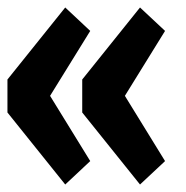

<svg xmlns="http://www.w3.org/2000/svg" viewBox="-27 -550 497 513"><path d="M-7.1 -337.6 147.3 -530 214.1 -467.4 82.7 -255ZM-7.1 -249.4 82.7 -333 214.1 -119.6 147.3 -57ZM-7.1 -337.6H67.7V-249.4H-7.1ZM192.7 -337.6 347.1 -530 414 -467.4 282.6 -255ZM192.7 -249.4 282.6 -333 414 -119.6 347.1 -57ZM192.7 -337.6H267.6V-249.4H192.7Z"/></svg>

Font: League Mono Thin Condensed
Style: Regular
Weight: 100
Width: 1
Designer: Tyler Finck
Foundry: The League of Moveable Type / Tyler Finck
Version: Version 2.300;RELEASE